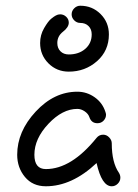

<svg xmlns="http://www.w3.org/2000/svg" viewBox="-20 -650 480 670"><path d="M190 -600Q202 -600 211 -591.5Q220 -583 220 -571Q220 -555 200 -539.5Q180 -524 180 -500Q180 -482 191 -471Q202 -460 220 -460Q255 -460 277.5 -479.5Q300 -499 300 -530Q300 -548 289 -559Q278 -570 260 -570Q248 -570 239 -579Q230 -588 230 -600Q230 -612 239 -621Q248 -630 260 -630Q302 -630 331 -601Q360 -572 360 -530Q360 -473 318.5 -436.5Q277 -400 220 -400Q178 -400 149 -429Q120 -458 120 -500Q120 -528 134 -552Q148 -576 158.5 -584.5Q169 -593 175 -596Q182 -600 190 -600ZM350 -250Q350 -238 341.5 -229Q333 -220 320 -220Q299 -220 292 -241Q288 -253 275.5 -261.5Q263 -270 250 -270Q198 -270 149 -218Q100 -166 100 -110Q100 -60 140 -60Q229 -60 317 -169Q326 -180 340 -180Q352 -180 361 -170.5Q370 -161 370 -150Q370 -83 395 -47Q400 -39 400 -30Q400 -18 391 -9Q382 0 370 0Q335 0 317 -81Q231 0 140 0Q94 0 67 -32.5Q40 -65 40 -110Q40 -191 104.5 -260.5Q169 -330 250 -330Q283 -330 310.5 -310.5Q338 -291 348 -259Q350 -253 350 -250Z"/></svg>

Font: Pecita
Style: Book
Weight: 400
Width: 7
Version: Version 4.3